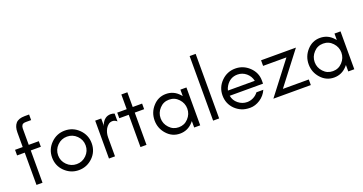

<svg xmlns="http://www.w3.org/2000/svg" viewBox="-38 -1418 3968 2096"><g transform="rotate(-20 1945.5 -370.0)"><path d="M311 -685H251Q216 -685 205 -669Q194 -653 194 -630V-440H311V-375H194V0H124V-375H35V-440H124V-610Q124 -677 155.5 -713.5Q187 -750 261 -750H311Z M776 -222Q776 -288 729 -335Q682 -382 616 -382Q550 -382 503 -335Q456 -288 456 -222Q456 -157 503 -110Q550 -63 616 -63Q682 -63 729 -110Q776 -157 776 -222ZM846 -222Q846 -126 779 -60Q710 7 616 7Q522 7 453 -60Q386 -126 386 -222Q386 -317 453.5 -384.5Q521 -452 616 -452Q711 -452 778.5 -384.5Q846 -317 846 -222Z M1192 -349Q1168 -371 1140.5 -371Q1113 -371 1093.5 -355.5Q1074 -340 1061 -318Q1036 -274 1036 -220V0H966V-440H1036V-349L1039 -367Q1074 -449 1148 -449Q1171 -449 1192 -440Z M1222 -375V-440H1332V-611H1402V-440H1511V-375H1402V0H1332V-375Z M1911 -332Q1867 -380 1801 -380Q1735 -380 1691 -332Q1646 -284 1646 -220Q1646 -156 1691 -108Q1735 -60 1801 -60Q1867 -60 1911 -108Q1956 -156 1956 -220Q1956 -284 1911 -332ZM2026 0H1956V-75Q1950 -67 1943 -60Q1881 10 1790 10Q1699 10 1637 -60Q1576 -128 1576 -220Q1576 -312 1637 -380Q1699 -450 1790 -450Q1881 -450 1943 -380Q1950 -373 1956 -365V-440H2026Z M2246 0H2176V-750H2246Z M2826 -230V-193H2439Q2449 -136 2494 -100Q2540 -63 2596 -63Q2634 -63 2668.5 -80.5Q2703 -98 2726 -129H2806Q2778 -66 2721.5 -29.5Q2665 7 2606.5 7Q2548 7 2506.5 -11Q2465 -29 2433 -60Q2366 -126 2366 -222Q2366 -317 2433.5 -384.5Q2501 -452 2596 -452Q2688 -452 2757 -387Q2826 -321 2826 -230ZM2752 -253Q2740 -309 2696 -346Q2652 -382 2596 -382Q2510 -382 2461 -304Q2446 -281 2440 -253Z M2876 0 3164 -375H2893V-440H3298L3010 -65H3311V0Z M3701 -332Q3657 -380 3591 -380Q3525 -380 3481 -332Q3436 -284 3436 -220Q3436 -156 3481 -108Q3525 -60 3591 -60Q3657 -60 3701 -108Q3746 -156 3746 -220Q3746 -284 3701 -332ZM3816 0H3746V-75Q3740 -67 3733 -60Q3671 10 3580 10Q3489 10 3427 -60Q3366 -128 3366 -220Q3366 -312 3427 -380Q3489 -450 3580 -450Q3671 -450 3733 -380Q3740 -373 3746 -365V-440H3816Z"/></g></svg>

Font: Puffins on Iceburgs
Style: Regular
Weight: 400
Version: Version 1.0